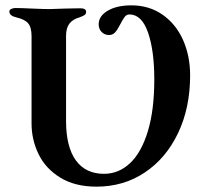

<svg xmlns="http://www.w3.org/2000/svg" viewBox="-20 -684 775 718"><path d="M98 -222V-549Q98 -582 85 -597Q72 -612 41 -619Q15 -625 15 -641Q15 -647 22 -650.5Q29 -654 38 -654Q56 -654 100 -652Q144 -650 164 -650Q181 -650 225 -652L280 -653Q302 -653 302 -640Q302 -632 296.5 -628Q291 -624 277 -619Q252 -612 239.5 -595.5Q227 -579 227 -550V-232Q227 -135 263.5 -84.5Q300 -34 369 -34Q424 -34 466.5 -74Q509 -114 533 -193.5Q557 -273 557 -387Q557 -495 533.5 -562.5Q510 -630 464 -630Q453 -630 446 -620.5Q439 -611 428 -590Q419 -572 410 -562.5Q401 -553 388 -553Q371 -553 360 -564.5Q349 -576 349 -593Q349 -624 383 -644Q417 -664 471 -664Q538 -664 588 -629Q638 -594 664.5 -534.5Q691 -475 691 -402Q691 -281 646 -186.5Q601 -92 521.5 -39Q442 14 341 14Q260 14 205 -20Q150 -54 124 -108Q98 -162 98 -222Z"/></svg>

Font: EB Garamond SemiBold
Style: Regular
Weight: 600
Designer: Georg Duffner and Octavio Pardo
Foundry: Georg Duffner
Version: Version 1.000